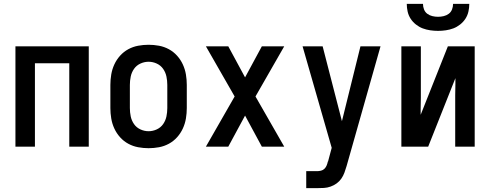

<svg xmlns="http://www.w3.org/2000/svg" viewBox="-20 -760 2540 995"><path d="M60 0V-520H440V0H339V-432H161V0Z M750 8Q723 8 696 3Q669 -2 645 -15Q621 -28 602.5 -48.5Q584 -69 572.5 -94Q561 -119 556.5 -146Q552 -173 552 -200V-320Q552 -347 556.5 -374Q561 -401 572.5 -426Q584 -451 602.5 -471.5Q621 -492 645 -505Q669 -518 696 -523Q723 -528 750 -528Q777 -528 804 -523Q831 -518 855 -505Q879 -492 897.5 -471.5Q916 -451 927.5 -426Q939 -401 943.5 -374Q948 -347 948 -320V-200Q948 -173 943.5 -146Q939 -119 927.5 -94Q916 -69 897.5 -48.5Q879 -28 855 -15Q831 -2 804 3Q777 8 750 8ZM750 -80Q772 -80 792.5 -89.5Q813 -99 825.5 -117Q838 -135 842.5 -156.5Q847 -178 847 -200V-320Q847 -342 842.5 -363.5Q838 -385 825.5 -403Q813 -421 792.5 -430.5Q772 -440 750 -440Q728 -440 707.5 -430.5Q687 -421 674.5 -403Q662 -385 657.5 -363.5Q653 -342 653 -320V-200Q653 -178 657.5 -156.5Q662 -135 674.5 -117Q687 -99 707.5 -89.5Q728 -80 750 -80Z M1047 0 1196 -260 1047 -520H1163L1250 -359L1337 -520H1453L1304 -260L1453 0H1337L1250 -161L1163 0Z M1567 215V127H1623Q1633 127 1643.5 124.5Q1654 122 1661.5 114.5Q1669 107 1673 97Q1677 87 1679 77H1680L1699 6L1548 -520H1652L1752 -132L1848 -520H1952L1776 101Q1771 118 1765 134.5Q1759 151 1749 165.5Q1739 180 1724.5 190.5Q1710 201 1693 207Q1676 213 1658.5 214Q1641 215 1623 215Z M2060 0V-520H2161V-312Q2161 -283 2161 -253.5Q2161 -224 2160 -195V-165L2301 -520H2440V0H2339V-208Q2339 -237 2339 -266.5Q2339 -296 2340 -325V-355L2199 0ZM2250 -600Q2230 -600 2209.5 -603Q2189 -606 2170.5 -613Q2152 -620 2135.5 -633Q2119 -646 2108 -663Q2097 -680 2092.5 -700Q2088 -720 2088 -740H2172Q2172 -725 2177.5 -711Q2183 -697 2194.5 -688.5Q2206 -680 2220.5 -676.5Q2235 -673 2250 -673Q2265 -673 2279.5 -676.5Q2294 -680 2305.5 -688.5Q2317 -697 2322.5 -711Q2328 -725 2328 -740H2412Q2412 -720 2407.5 -700Q2403 -680 2392 -663Q2381 -646 2364.5 -633Q2348 -620 2329.5 -613Q2311 -606 2290.5 -603Q2270 -600 2250 -600Z"/></svg>

Font: Iosevka SS18 Semibold
Style: Regular
Weight: 600
Monospace: yes
Designer: Belleve Invis
Foundry: Belleve Invis
Version: Version 25.1.1; ttfautohint (v1.8.4)